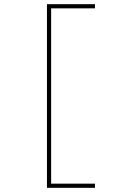

<svg xmlns="http://www.w3.org/2000/svg" viewBox="-20 -790 640 920"><path d="M205 110V-770H435V-750H225V90H435V110Z"/></svg>

Font: M PLUS Code Latin Expanded Thin
Style: Regular
Weight: 250
Width: 7
Designer: Coji Morishita
Foundry: UNDERFOREST DESIGN
Version: Version 1.002; ttfautohint (v1.8.3)